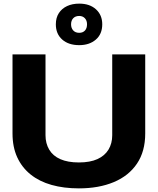

<svg xmlns="http://www.w3.org/2000/svg" viewBox="-20 -1029 870 1059"><path d="M415 10Q332 10 264.5 -9Q197 -28 149 -66.5Q101 -105 75 -161.5Q49 -218 49 -293V-729H231V-283Q231 -238 251.5 -203.5Q272 -169 313 -151Q354 -133 415 -133Q477 -133 517.5 -151.5Q558 -170 578.5 -204Q599 -238 599 -283V-729H781V-293Q781 -194 735.5 -126.5Q690 -59 607.5 -24.5Q525 10 415 10ZM417 -780Q358 -780 323 -811Q288 -842 288 -895Q288 -931 304.5 -956.5Q321 -982 350 -995.5Q379 -1009 417 -1009Q475 -1009 509.5 -977.5Q544 -946 544 -895Q544 -841 508.5 -810.5Q473 -780 417 -780ZM417 -848Q437 -848 448.5 -860.5Q460 -873 460 -895Q460 -916 448 -928.5Q436 -941 417 -941Q396 -941 384 -928.5Q372 -916 372 -895Q372 -874 384 -861Q396 -848 417 -848Z"/></svg>

Font: Hubot Sans SemiExpanded
Style: Bold
Weight: 700
Width: 6
Designer: Deni Anggara
Foundry: GitHub, Inc., Subsidiary of Microsoft Corporation
Version: Version 2.000